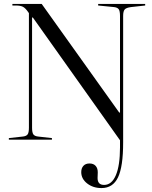

<svg xmlns="http://www.w3.org/2000/svg" viewBox="-20 -710 774 976"><path d="M43 -682V-690H192L586 -138H590V-629Q590 -654 583.5 -663Q577 -672 560 -674L479 -682V-690H718V-682L646 -674Q622 -671 614 -662Q606 -653 606 -629V14Q606 137 580 191.5Q554 246 496 246Q453 246 423 222.5Q393 199 393 165Q393 145 404 133Q415 121 435 121Q455 121 466 133Q477 145 477 166Q477 171 476.5 180.5Q476 190 476 195Q476 230 509 230Q548 230 569 180.5Q590 131 590 40V3L147 -621H143V-61Q143 -36 149.5 -27Q156 -18 173 -16L244 -8V0H25V-8L97 -16Q114 -18 120.5 -27Q127 -36 127 -61V-643L123 -649Q109 -669 96.5 -675.5Q84 -682 60 -682Z"/></svg>

Font: Libre Caslon Display
Style: Regular
Weight: 400
Designer: Pablo Impallari, Rodrigo Fuenzalida
Foundry: Pablo Impallari, Rodrigo Fuenzalida
Version: Version 1.002; ttfautohint (v1.5)